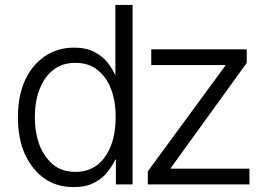

<svg xmlns="http://www.w3.org/2000/svg" viewBox="-20 -749 1089 782"><path d="M161 -22Q111 -57 81 -122Q53 -185 53 -271Q53 -357 81 -420Q109 -482 161 -519Q214 -555 281 -555Q332 -555 365 -537Q399 -519 419 -493Q440 -465 449 -444H450V-729H520V2H452V-99H449Q442 -79 418 -49Q400 -24 364 -5Q331 13 280 13Q211 13 161 -22ZM376 -77Q413 -106 432 -156Q451 -206 451 -272Q451 -339 432 -387Q414 -435 376 -465Q341 -493 287 -493Q233 -493 197 -464Q161 -437 141 -385Q122 -337 122 -272Q122 -208 141 -158Q160 -109 197 -78Q233 -49 287 -49Q339 -49 376 -77ZM898 -482V-484H596V-548H985V-493L675 -64V-62H996V2H582V-51Z"/></svg>

Font: Sinter Normal
Style: Regular
Weight: 350
Foundry: Adobe & rsms
Version: Version 1.000